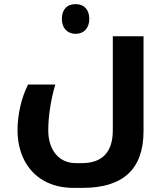

<svg xmlns="http://www.w3.org/2000/svg" viewBox="-20 -671 801 931"><path d="M347 -507C387 -507 413 -535 413 -579C413 -624 388 -651 347 -651C304 -651 280 -624 280 -579C280 -535 306 -507 347 -507ZM337 240H381C578 240 676 148 676 -35V-495H527V-39C527 62 480 120 377 120H347C267 120 214 58 214 -39C214 -107 227 -190 248 -261H116C84 -198 65 -116 65 -40C65 69 110 158 192 205C233 228 281 240 337 240Z"/></svg>

Font: Noto Kufi Arabic
Style: Bold
Weight: 700
Designer: Monotype Design Team, David Williams, Khaled Hosny
Foundry: Google LLC
Version: Version 2.109